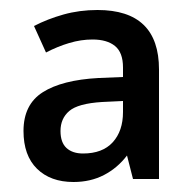

<svg xmlns="http://www.w3.org/2000/svg" viewBox="-20 -742 385 384"><path d="M175 -722Q298 -722 298 -603V-384H246L234 -431Q215 -406 188 -392Q161 -378 127 -378Q81 -378 54 -404.5Q27 -431 27 -480Q27 -533 65.5 -557.5Q104 -582 177 -586L226 -588V-607Q226 -637 210 -650Q194 -663 165 -663Q142 -663 118.5 -656Q95 -649 72 -637L48 -690Q75 -704 107 -713Q139 -722 175 -722ZM184 -538Q136 -535 118.5 -520Q101 -505 101 -480Q101 -457 113 -446Q125 -435 146 -435Q185 -435 205.5 -457.5Q226 -480 226 -518V-540Z"/></svg>

Font: Noto Sans Gurmukhi SemiCondensed Medium
Style: Regular
Weight: 500
Width: 4
Designer: Jelle Bosma - Monotype Design Team
Foundry: Monotype Imaging Inc.
Version: Version 2.004; ttfautohint (v1.8.4.7-5d5b)